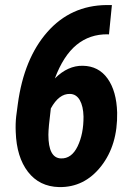

<svg xmlns="http://www.w3.org/2000/svg" viewBox="-20 -739 536 769"><path d="M428.2 -718.8 416.5 -601.1 411.6 -601.6Q339.4 -602.5 286.6 -559.3Q233.9 -516.1 199.7 -424.8Q251.5 -476.6 311.5 -475.6Q375 -474.6 410.9 -424.3Q446.8 -374 449.2 -288.1Q451.7 -158.2 384.8 -73Q317.9 12.2 216.3 10.3Q137.7 8.3 92 -50.8Q46.4 -109.9 43 -210.4Q41.5 -243.2 44.9 -273.4L51.3 -321.8Q75.7 -503.9 169.4 -610.6Q263.2 -717.3 406.7 -718.8ZM260.3 -362.8Q216.3 -364.3 183.6 -304.7Q173.8 -226.6 173.8 -199.2Q173.8 -106 224.1 -104.5Q266.6 -103 290.8 -152.8Q314.9 -202.6 314.5 -272Q313.5 -313.5 299.6 -337.9Q285.6 -362.3 260.3 -362.8Z"/></svg>

Font: TypoPRO Roboto
Style: Bold Italic
Weight: 700
Italic angle: -12°
Designer: Google
Version: Version 2.136; 2016